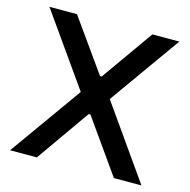

<svg xmlns="http://www.w3.org/2000/svg" viewBox="-102 -788 879 888"><g transform="rotate(15 337.5 -344.0)"><path d="M23 0 269 -345 27 -688H159L336 -439H344L520 -688H649L407 -348L652 0H520L339 -256H331L151 0Z"/></g></svg>

Font: Saira Medium
Style: Regular
Weight: 500
Designer: Hector Gatti with collaboration of the Omnibus-Type team
Foundry: Omnibus-Type
Version: Version 1.100; ttfautohint (v1.8.3)